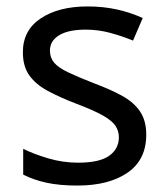

<svg xmlns="http://www.w3.org/2000/svg" viewBox="-20 -566 519 596"><path d="M434 -148Q434 -70 376 -30Q318 10 220 10Q164 10 123.5 1Q83 -8 52 -24V-104Q84 -88 129.5 -74.5Q175 -61 222 -61Q289 -61 319 -82.5Q349 -104 349 -140Q349 -160 338 -176Q327 -192 298.5 -208Q270 -224 217 -244Q165 -264 128 -284Q91 -304 71 -332Q51 -360 51 -404Q51 -472 106.5 -509Q162 -546 252 -546Q301 -546 343.5 -536.5Q386 -527 423 -510L393 -440Q359 -454 322 -464Q285 -474 246 -474Q192 -474 163.5 -456.5Q135 -439 135 -409Q135 -387 148 -371.5Q161 -356 191.5 -341.5Q222 -327 273 -307Q324 -288 360 -268Q396 -248 415 -219.5Q434 -191 434 -148Z"/></svg>

Font: Noto Sans Old North Arabian
Style: Regular
Weight: 400
Designer: Monotype Design Team
Foundry: Monotype Imaging Inc.
Version: Version 2.001; ttfautohint (v1.8.4.7-5d5b)